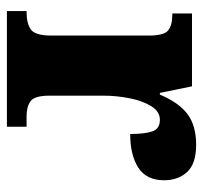

<svg xmlns="http://www.w3.org/2000/svg" viewBox="-36 -552 588 556"><g transform="rotate(90 258.0 -274.0)"><path d="M12 0V-57H16Q48 -57 65.5 -69.5Q83 -82 83 -129V-411Q83 -455 68 -467Q53 -479 23 -479H19V-536H230L249 -443H254Q277 -498 310.5 -523Q344 -548 399 -548Q454 -548 478 -522Q502 -496 502 -455Q502 -404 465.5 -380.5Q429 -357 368 -357Q368 -399 360.5 -421Q353 -443 327 -443Q303 -443 287.5 -418Q272 -393 264.5 -355Q257 -317 257 -279V-124Q257 -80 273 -68.5Q289 -57 315 -57H347V0Z"/></g></svg>

Font: Noto Serif Armenian SemiCondensed ExtraBold
Style: Regular
Weight: 800
Width: 4
Designer: Monotype Design Team
Foundry: Monotype Imaging Inc.
Version: Version 2.008; ttfautohint (v1.8.4.7-5d5b)